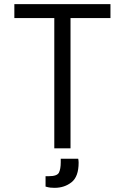

<svg xmlns="http://www.w3.org/2000/svg" viewBox="-20 -713 600 923"><path d="M241 0V-626H49V-693H511V-626H319V0ZM242 190Q232 190 222.5 189Q213 188 199 184V134H215Q255 134 263.5 116.5Q272 99 272 67V50H356Q358 60 358 69Q358 136 324 163Q290 190 242 190Z"/></svg>

Font: Ubuntu Sans Mono
Style: Regular
Weight: 400
Monospace: yes
Designer: Dalton Maag Ltd
Foundry: Dalton Maag Ltd
Version: Version 1.006